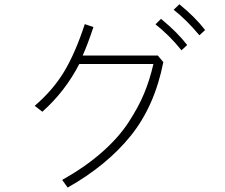

<svg xmlns="http://www.w3.org/2000/svg" viewBox="-20 -841 1040 888"><path d="M140.6 -351.6Q226.6 -425.8 277.8 -511.7Q329.1 -597.7 372.1 -729.5L412.1 -715.8Q386.7 -638.7 362.3 -584H710L735.4 -553.7Q695.3 -350.6 585 -213.4Q474.6 -76.2 293 26.4L267.6 -8.8Q372.1 -67.4 449.7 -135.3Q527.3 -203.1 574.2 -274.9Q621.1 -346.7 647 -409.7Q672.9 -472.7 689.5 -544.9H346.7Q281.2 -418 175.8 -324.2ZM783.2 -795.9 809.6 -821.3Q882.8 -761.7 928.7 -702.1L902.3 -677.7Q842.8 -749 783.2 -795.9ZM699.2 -728.5 724.6 -753.9Q800.8 -691.4 845.7 -632.8L819.3 -608.4Q766.6 -674.8 699.2 -728.5Z"/></svg>

Font: Gothic A1 ExtraLight
Style: Regular
Weight: 275
Designer: HanYang I&C Co.,Ltd.
Foundry: HanYang I&C Co.,Ltd.
Version: Version 2.50